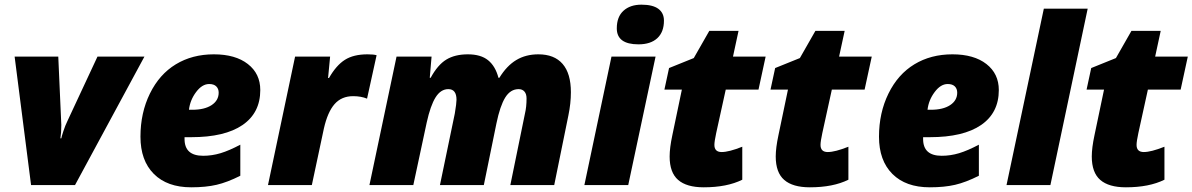

<svg xmlns="http://www.w3.org/2000/svg" viewBox="-20 -797 5136 827"><path d="M43 -553.2H231L244.1 -258.8Q244.1 -224.6 240.2 -201.2H244.1Q245.1 -208 252.9 -231.9Q260.7 -255.9 270.5 -275.9L399.9 -553.2H602.1L303.2 0H113.8Z M803.7 9.8Q700.2 9.8 642.6 -47.9Q585 -105.5 585 -208.3Q585 -311 625.7 -394Q666.5 -477.1 737.3 -520Q808.1 -563 901.1 -563Q994.1 -563 1047.6 -521.2Q1101.1 -479.5 1101.1 -409.2Q1101.1 -311 1024.7 -258.5Q948.2 -206.1 803.7 -206.1H774.9V-198.2Q774.9 -126 855 -126Q893.1 -126 930.2 -137.2Q967.3 -148.4 1015.1 -173.8V-40Q959 -11.7 912.8 -1Q866.7 9.8 803.7 9.8ZM808.1 -324.2Q860.8 -324.2 891.4 -344.2Q921.9 -364.3 921.9 -397.9Q921.9 -414.6 911.6 -424.8Q901.4 -435.1 880.9 -435.1Q850.6 -435.1 824.7 -400.6Q798.8 -366.2 793.9 -324.2Z M1563 -563Q1589.4 -563 1602.1 -559.1L1561 -372.1Q1535.2 -382.8 1501 -382.8Q1451.2 -382.8 1421.1 -348.6Q1391.1 -314.5 1375 -243.2L1323.2 0H1134.3L1251 -553.2H1401.9L1393.1 -460.9H1397Q1428.2 -515.6 1465.6 -539.3Q1502.9 -563 1563 -563Z M1946.3 -367.2Q1946.3 -413.1 1911.1 -413.1Q1878.4 -413.1 1856.2 -377.7Q1834 -342.3 1817.9 -269L1760.3 0H1571.3L1688 -553.2H1838.9L1831.1 -461.9H1835Q1865.2 -517.6 1902.3 -540.3Q1939.5 -563 1995.1 -563Q2050.8 -563 2082.3 -537.6Q2113.8 -512.2 2127 -461.9H2130.9Q2162.6 -513.7 2203.6 -538.3Q2244.6 -563 2298.8 -563Q2367.7 -563 2403.3 -521.7Q2439 -480.5 2439 -399.9Q2439 -351.6 2428.2 -299.8L2367.2 0H2178.2L2241.2 -308.1Q2248 -336.4 2248 -373Q2248 -392.1 2239 -402.6Q2230 -413.1 2213.9 -413.1Q2178.7 -413.1 2156.2 -377Q2133.8 -340.8 2118.2 -265.1L2064 0H1875L1939 -308.1Q1946.3 -352.1 1946.3 -367.2Z M2636.7 -674.8Q2636.7 -724.6 2665.5 -750.7Q2694.3 -776.9 2742.9 -776.9Q2791.5 -776.9 2815.7 -759Q2839.8 -741.2 2839.8 -708Q2839.8 -659.2 2811.3 -632.6Q2782.7 -606 2730 -606Q2636.7 -606 2636.7 -674.8ZM2497.1 0 2613.8 -553.2H2803.7L2686 0Z M3057.1 -172.9Q3057.1 -142.1 3088.4 -142.1Q3119.6 -142.1 3177.2 -165V-22.9Q3111.3 9.8 3011.2 9.8Q2937.5 9.8 2900.9 -22Q2864.3 -53.7 2864.3 -123Q2864.3 -160.2 2876 -214.8L2917 -411.1H2841.8L2861.8 -503.9L2968.3 -546.9L3035.2 -664.1H3161.1L3137.2 -553.2H3277.8L3247.1 -411.1H3106L3064.9 -224.1Q3057.1 -188 3057.1 -172.9Z M3514.2 -172.9Q3514.2 -142.1 3545.4 -142.1Q3576.7 -142.1 3634.3 -165V-22.9Q3568.4 9.8 3468.3 9.8Q3394.5 9.8 3357.9 -22Q3321.3 -53.7 3321.3 -123Q3321.3 -160.2 3333 -214.8L3374 -411.1H3298.8L3318.8 -503.9L3425.3 -546.9L3492.2 -664.1H3618.2L3594.2 -553.2H3734.9L3704.1 -411.1H3563L3522 -224.1Q3514.2 -188 3514.2 -172.9Z M3984.9 9.8Q3881.3 9.8 3823.7 -47.9Q3766.1 -105.5 3766.1 -208.3Q3766.1 -311 3806.9 -394Q3847.7 -477.1 3918.5 -520Q3989.3 -563 4082.3 -563Q4175.3 -563 4228.8 -521.2Q4282.2 -479.5 4282.2 -409.2Q4282.2 -311 4205.8 -258.5Q4129.4 -206.1 3984.9 -206.1H3956.1V-198.2Q3956.1 -126 4036.1 -126Q4074.2 -126 4111.3 -137.2Q4148.4 -148.4 4196.3 -173.8V-40Q4140.1 -11.7 4094 -1Q4047.9 9.8 3984.9 9.8ZM3989.3 -324.2Q4042 -324.2 4072.5 -344.2Q4103 -364.3 4103 -397.9Q4103 -414.6 4092.8 -424.8Q4082.5 -435.1 4062 -435.1Q4031.7 -435.1 4005.9 -400.6Q3980 -366.2 3975.1 -324.2Z M4315.4 0 4476.1 -759.8H4665L4504.4 0Z M4875.5 -172.9Q4875.5 -142.1 4906.7 -142.1Q4938 -142.1 4995.6 -165V-22.9Q4929.7 9.8 4829.6 9.8Q4755.9 9.8 4719.2 -22Q4682.6 -53.7 4682.6 -123Q4682.6 -160.2 4694.3 -214.8L4735.4 -411.1H4660.2L4680.2 -503.9L4786.6 -546.9L4853.5 -664.1H4979.5L4955.6 -553.2H5096.2L5065.4 -411.1H4924.3L4883.3 -224.1Q4875.5 -188 4875.5 -172.9Z"/></svg>

Font: Open Sans Hebrew Extra Bold
Style: Italic
Weight: 800
Italic angle: -12°
Foundry: Ascender Corporation, Yanek Iontef
Version: Version 2.001;PS 002.001;hotconv 1.0.70;makeotf.lib2.5.58329